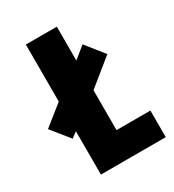

<svg xmlns="http://www.w3.org/2000/svg" viewBox="-201 -813 827 913"><g transform="rotate(-30 213.0 -357.0)"><path d="M83 0V-238L52 -215L-27 -313L83 -401V-714H253V-528L317 -580L396 -481L253 -365V-146H439V0Z"/></g></svg>

Font: Noto Sans Gurmukhi ExtraCondensed Black
Style: Regular
Weight: 900
Width: 2
Designer: Jelle Bosma - Monotype Design Team
Foundry: Monotype Imaging Inc.
Version: Version 2.004; ttfautohint (v1.8.4.7-5d5b)